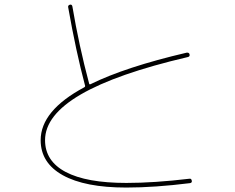

<svg xmlns="http://www.w3.org/2000/svg" viewBox="-20 -801 1040 851"><path d="M540 30.3Q356.4 30.3 258.3 -24.4Q160.2 -79.1 160.2 -179.7Q160.2 -310.5 353.5 -414.1Q357.4 -416 357.4 -419.9Q316.4 -574.2 282.2 -768.6Q280.3 -777.3 290 -780.3Q298.8 -782.2 300.8 -772.5Q330.1 -598.6 375 -430.7Q376 -425.8 380.9 -427.7Q535.2 -503.9 806.6 -567.4Q818.4 -569.3 820.3 -559.6Q822.3 -549.8 811.5 -547.9Q179.7 -400.4 179.7 -179.7Q179.7 -86.9 271.5 -38.6Q363.3 9.8 540 9.8Q663.1 9.8 819.3 -8.8Q828.1 -10.7 830.1 0Q832 8.8 822.3 10.7Q665 30.3 540 30.3Z"/></svg>

Font: Rounded Mgen+ 1m thin
Style: Regular
Weight: 100
Designer: [Source Han Sans]
Ryoko NISHIZUKA  (kana & ideographs); Paul D. Hunt (Latin, Greek & Cyrillic); Wenlong ZHANG  (bopomofo
Version: Version 1.059.20150602